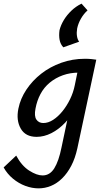

<svg xmlns="http://www.w3.org/2000/svg" viewBox="-78 -746 572 1055"><path d="M134 289Q98 289 61.5 275.5Q25 262 -6.5 236Q-38 210 -58 174L11 109Q41 165 82.5 191.5Q124 218 156 218Q196 218 220.5 178.5Q245 139 260 64L311 -177L384 -277Q370 -215 343.5 -163Q317 -111 281 -73Q245 -35 204.5 -14.5Q164 6 123 6Q62 6 36 -39.5Q10 -85 23 -149Q34 -204 67 -253.5Q100 -303 148.5 -341Q197 -379 258.5 -401Q320 -423 388 -423Q409 -423 423.5 -421.5Q438 -420 451 -418L347 69Q335 124 313.5 165Q292 206 263.5 234Q235 262 202 275.5Q169 289 134 289ZM160 -70Q187 -70 214 -87.5Q241 -105 265 -134.5Q289 -164 307 -201Q325 -238 333 -278L354 -381L402 -344Q390 -346 379 -346.5Q368 -347 356 -347Q308 -347 267.5 -332.5Q227 -318 195.5 -292Q164 -266 144.5 -229.5Q125 -193 117 -149Q109 -108 122 -89Q135 -70 160 -70ZM370 -726 403 -689Q382 -670 367 -644Q352 -618 346 -590Q342 -567 345 -547.5Q348 -528 357 -517L270 -486Q254 -503 249.5 -527Q245 -551 249 -580Q256 -608 272.5 -635.5Q289 -663 314 -687Q339 -711 370 -726Z"/></svg>

Font: Ysabeau Infant SemiBold
Style: Italic
Weight: 600
Italic angle: -12°
Designer: Christian Thalmann (Catharsis Fonts)
Version: Version 2.002; featfreeze: ss01,ss02,lnum